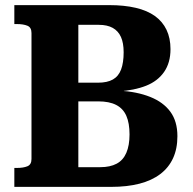

<svg xmlns="http://www.w3.org/2000/svg" viewBox="-20 -730 754 750"><path d="M407 -710Q465 -710 510 -699.5Q555 -689 585 -667.5Q615 -646 630.5 -613.5Q646 -581 646 -538Q646 -485 621 -449Q596 -413 550.5 -395Q505 -377 442 -373L464 -397V-349L445 -376Q515 -372 566.5 -351.5Q618 -331 645.5 -293.5Q673 -256 673 -198Q673 -149 656 -112Q639 -75 606 -50Q573 -25 525 -12.5Q477 0 414 0H36V-74H46Q71 -74 87 -80.5Q103 -87 103 -109V-601Q103 -623 87 -629.5Q71 -636 46 -636H36V-710ZM247 -407H363Q399 -407 421 -419.5Q443 -432 453 -458.5Q463 -485 463 -526Q463 -562 452.5 -585.5Q442 -609 420.5 -621Q399 -633 366 -633H286V-77H372Q410 -77 435.5 -90.5Q461 -104 473.5 -133Q486 -162 486 -205Q486 -249 473.5 -277.5Q461 -306 434 -320Q407 -334 364 -334H247Z"/></svg>

Font: Roboto Serif SemiCondensed
Style: Bold
Weight: 700
Width: 4
Designer: Greg Gazdowicz
Foundry: Commercial Type
Version: Version 1.007